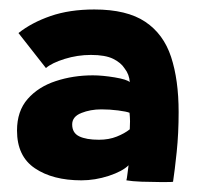

<svg xmlns="http://www.w3.org/2000/svg" viewBox="-20 -734 415 395"><path d="M240 -363Q241 -366 242.2 -376.2Q243.5 -386.5 244.5 -394Q232 -381.5 203.8 -372.2Q175.5 -363 147.5 -363Q88.5 -363 51.8 -387.8Q15 -412.5 15 -465.5Q15 -505.5 37 -530.5Q59 -555.5 94.8 -567.2Q130.5 -579 171 -579Q190.5 -579 216 -574.8Q241.5 -570.5 247 -565Q246 -581 236.5 -593Q229 -605 212.8 -613Q196.5 -621 167 -621Q139.5 -621 113 -612.8Q86.5 -604.5 74.5 -594L18 -666Q45 -687.5 84 -701Q123 -714.5 174 -714.5Q241 -714.5 278.8 -689.2Q316.5 -664 332 -616.8Q347.5 -569.5 347.5 -503.5Q347.5 -459.5 343.5 -421.2Q339.5 -383 336 -360Q334 -359.5 323.8 -359.5Q313.5 -359.5 307.5 -359.5Q291.5 -359.5 271.2 -360.2Q251 -361 240 -363ZM183.5 -446.5Q204 -446.5 220.2 -453Q236.5 -459.5 247 -468Q247.5 -479 247.5 -484.5Q247.5 -487.5 247.2 -493Q247 -498.5 246.5 -502Q240.5 -504.5 223 -506.8Q205.5 -509 188.5 -509Q166 -509 147.2 -501.5Q128.5 -494 128.5 -478Q128.5 -460.5 143 -453.5Q157.5 -446.5 183.5 -446.5Z"/></svg>

Font: Grandstander
Style: Bold
Weight: 700
Designer: Tyler Finck
Foundry: Etcetera Type Co
Version: Version 1.200; ttfautohint (v1.8.3)